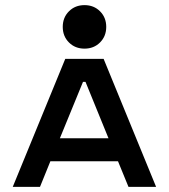

<svg xmlns="http://www.w3.org/2000/svg" viewBox="-20 -730 660 750"><path d="M136.2 0H29.8L234.9 -500H384.8L589.8 0H481.9L440.9 -100.1H176.8ZM370.8 -564.2Q346.7 -540 310.1 -540Q273.4 -540 249.3 -564.2Q225.1 -588.4 225.1 -625Q225.1 -661.6 249.3 -685.8Q273.4 -710 310.1 -710Q346.7 -710 370.8 -685.8Q395 -661.6 395 -625Q395 -588.4 370.8 -564.2ZM304.2 -410.2 213.9 -189.9H403.8L314 -410.2Z"/></svg>

Font: Optician Sans
Style: Regular
Weight: 400
Designer: Fábio Duarte Martins, Simen Schikulski
Version: Version 1.002